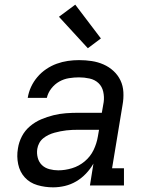

<svg xmlns="http://www.w3.org/2000/svg" viewBox="-20 -796 640 824"><path d="M208 8Q173 8 140.5 -1.5Q108 -11 86.5 -34.5Q65 -58 58 -91.5Q51 -125 57 -159Q61 -186 74 -211Q87 -236 109 -254.5Q131 -273 157 -284Q183 -295 209.5 -301.5Q236 -308 262.5 -310Q289 -312 316 -312H417L425 -358Q428 -380 423 -402.5Q418 -425 402.5 -439.5Q387 -454 364.5 -459Q342 -464 319 -464Q298 -464 276 -460.5Q254 -457 234.5 -446Q215 -435 200.5 -416.5Q186 -398 181 -376H99Q103 -401 113.5 -423.5Q124 -446 140.5 -465.5Q157 -485 178.5 -499.5Q200 -514 223.5 -522.5Q247 -531 271 -534.5Q295 -538 319 -538Q347 -538 373.5 -534Q400 -530 424 -519.5Q448 -509 467 -491.5Q486 -474 497 -451Q508 -428 509.5 -400.5Q511 -373 506 -346L461 -74H512V0H366L381 -94Q368 -71 349 -51Q330 -31 307 -17.5Q284 -4 258.5 2Q233 8 208 8ZM230 -65Q259 -65 289 -74Q319 -83 343.5 -103.5Q368 -124 381.5 -152Q395 -180 400 -210L405 -239H316Q303 -239 290.5 -238.5Q278 -238 265 -236.5Q252 -235 239.5 -232.5Q227 -230 214 -226.5Q201 -223 188.5 -217Q176 -211 165.5 -202.5Q155 -194 148.5 -182Q142 -170 140 -157Q137 -138 142 -119Q147 -100 160 -87.5Q173 -75 192 -70Q211 -65 230 -65ZM357 -589 233 -724 303 -776 413 -631Z"/></svg>

Font: Iosevka Slab Extended Oblique
Style: Regular
Weight: 400
Width: 7
Italic angle: -9°
Monospace: yes
Designer: Belleve Invis
Foundry: Belleve Invis
Version: Version 11.1.0; ttfautohint (v1.8.3)